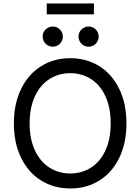

<svg xmlns="http://www.w3.org/2000/svg" viewBox="-20 -1071 805 1101"><path d="M59.6 -363.3Q59.6 -476.6 101.1 -561.3Q142.6 -646 216.1 -691.7Q289.6 -737.3 382.8 -737.3Q476.1 -737.3 549.3 -691.7Q622.6 -646 663.8 -561.3Q705.1 -476.6 705.1 -363.3Q705.1 -250.5 663.8 -165.8Q622.6 -81.1 549.3 -35.6Q476.1 9.8 382.8 9.8Q289.6 9.8 216.1 -35.6Q142.6 -81.1 101.1 -165.8Q59.6 -250.5 59.6 -363.3ZM614.7 -363.3Q614.7 -454.1 584.5 -519.3Q554.2 -584.5 501.5 -617.9Q448.7 -651.4 382.8 -651.4Q316.4 -651.4 263.7 -617.7Q210.9 -584 180.4 -519Q149.9 -454.1 149.9 -363.3Q149.9 -272.9 180.4 -208.3Q210.9 -143.6 263.7 -109.9Q316.4 -76.2 382.8 -76.2Q448.7 -76.2 501.5 -109.6Q554.2 -143.1 584.5 -208Q614.7 -272.9 614.7 -363.3ZM430.2 -861.3Q430.2 -877 438 -890.1Q445.8 -903.3 459.2 -911.1Q472.7 -918.9 488.3 -918.9Q503.9 -918.9 517.1 -911.1Q530.3 -903.3 538.1 -890.1Q545.9 -877 545.9 -861.3Q545.9 -845.7 538.1 -832.3Q530.3 -818.8 517.1 -811Q503.9 -803.2 488.3 -803.2Q472.7 -803.2 459.2 -811Q445.8 -818.8 438 -832.3Q430.2 -845.7 430.2 -861.3ZM224.6 -861.3Q224.6 -877 232.4 -890.1Q240.2 -903.3 253.7 -911.1Q267.1 -918.9 282.7 -918.9Q298.3 -918.9 311.5 -911.1Q324.7 -903.3 332.5 -890.1Q340.3 -877 340.3 -861.3Q340.3 -845.7 332.5 -832.3Q324.7 -818.8 311.5 -811Q298.3 -803.2 282.7 -803.2Q267.1 -803.2 253.7 -811Q240.2 -818.8 232.4 -832.3Q224.6 -845.7 224.6 -861.3ZM518.6 -988.8H248V-1051.3H518.6Z"/></svg>

Font: Inter RS Variable
Style: Regular
Weight: 400
Designer: Rasmus Andersson (customised by Maria Ramos and Noel Pretorius)
Foundry: rsms
Version: Version 3.001;Glyphs 3.2.3 (3260)